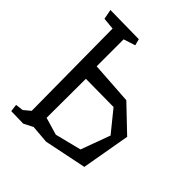

<svg xmlns="http://www.w3.org/2000/svg" viewBox="-196 -822 957 957"><g transform="rotate(45 283.0 -343.0)"><path d="M277 -65 416 -100 473 -255 383 -366 186 -368 185 -92ZM404 -435 536 -309 491 -52 267 -6 172 -14 123 11 37 9 32 -30 73 -35 108 -64 103 -639 40 -645 30 -697 233 -694 242 -660 180 -640V-450Z"/></g></svg>

Font: Underdog
Style: Regular
Weight: 400
Designer: Sergey Steblina
Foundry: Sergey Steblina, Jovanny Lemonad
Version: Version 1.001; ttfautohint (v0.9)